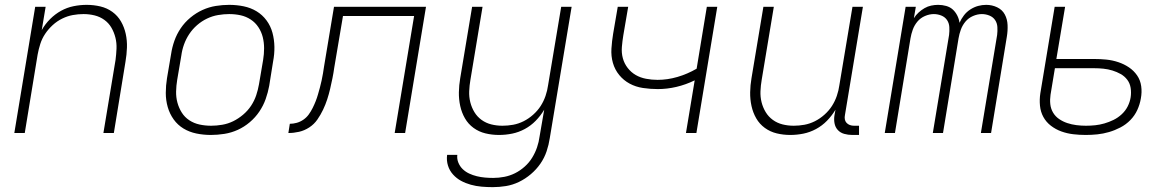

<svg xmlns="http://www.w3.org/2000/svg" viewBox="-20 -548 4840 791"><path d="M39 0 125 -520H168L152 -424Q166 -449 186.5 -469.5Q207 -490 231.5 -503.5Q256 -517 283 -522.5Q310 -528 337 -528Q366 -528 393.5 -521.5Q421 -515 443 -499Q465 -483 478.5 -459.5Q492 -436 498 -408.5Q504 -381 503 -352Q502 -323 497 -294L449 0H406L456 -301Q459 -324 460 -347.5Q461 -371 455.5 -393Q450 -415 439 -434Q428 -453 410 -466Q392 -479 370 -484.5Q348 -490 324 -490Q302 -490 280 -486Q258 -482 236.5 -471.5Q215 -461 197 -444.5Q179 -428 166 -408.5Q153 -389 146 -367Q139 -345 135 -323L82 0Z M849 8Q818 8 789 2Q760 -4 736 -18.5Q712 -33 695.5 -56Q679 -79 671 -107Q663 -135 663 -165Q663 -195 668 -226L685 -326Q689 -353 698.5 -380Q708 -407 724.5 -431.5Q741 -456 764.5 -475.5Q788 -495 814.5 -507Q841 -519 869 -523.5Q897 -528 924 -528Q955 -528 984 -522Q1013 -516 1037 -501.5Q1061 -487 1078 -464Q1095 -441 1102.5 -413Q1110 -385 1110.5 -355Q1111 -325 1105 -294L1089 -194Q1084 -167 1074.5 -140Q1065 -113 1048.5 -88.5Q1032 -64 1009 -44.5Q986 -25 959.5 -13Q933 -1 904.5 3.5Q876 8 849 8ZM850 -30Q872 -30 895.5 -34Q919 -38 940.5 -48.5Q962 -59 981.5 -75.5Q1001 -92 1014.5 -112.5Q1028 -133 1035.5 -155.5Q1043 -178 1047 -201L1064 -301Q1068 -325 1068 -349Q1068 -373 1062.5 -395Q1057 -417 1044.5 -436Q1032 -455 1013 -467.5Q994 -480 971.5 -485Q949 -490 924 -490Q902 -490 878.5 -486Q855 -482 833 -471.5Q811 -461 792 -444.5Q773 -428 759.5 -407.5Q746 -387 738 -364.5Q730 -342 727 -319L710 -219Q706 -195 705.5 -171Q705 -147 711 -125Q717 -103 729 -84Q741 -65 760 -52.5Q779 -40 802 -35Q825 -30 850 -30Z M1606 0 1686 -482H1393L1357 -269Q1354 -247 1349.5 -225Q1345 -203 1340 -181.5Q1335 -160 1328 -138.5Q1321 -117 1311 -96Q1301 -75 1287.5 -55.5Q1274 -36 1254 -23Q1234 -10 1212 -5Q1190 0 1168 0L1174 -38Q1188 -38 1202.5 -42Q1217 -46 1230 -55Q1243 -64 1252 -76.5Q1261 -89 1268 -103Q1275 -117 1280.5 -131Q1286 -145 1290 -159Q1294 -173 1298 -187.5Q1302 -202 1305 -216.5Q1308 -231 1310.5 -245Q1313 -259 1315 -274L1356 -520H1735L1649 0Z M2010 223Q1987 223 1964 221Q1941 219 1919.5 213Q1898 207 1879.5 197Q1861 187 1846.5 171Q1832 155 1825.5 134Q1819 113 1822 90H1864Q1862 107 1868.5 122.5Q1875 138 1886.5 149Q1898 160 1913 167Q1928 174 1944.5 178Q1961 182 1978 183.5Q1995 185 2012 185Q2035 185 2058 180.5Q2081 176 2102 165.5Q2123 155 2141.5 138.5Q2160 122 2172.5 101.5Q2185 81 2192.5 59Q2200 37 2203 14L2222 -96Q2207 -71 2187 -50.5Q2167 -30 2142 -16.5Q2117 -3 2090 2.5Q2063 8 2036 8Q2007 8 1980 1.5Q1953 -5 1931 -21Q1909 -37 1895.5 -60.5Q1882 -84 1876 -111.5Q1870 -139 1870.5 -168Q1871 -197 1876 -226L1925 -520H1968L1918 -219Q1914 -196 1913 -172.5Q1912 -149 1917.5 -127Q1923 -105 1934.5 -86Q1946 -67 1964 -54Q1982 -41 2004 -35.5Q2026 -30 2050 -30Q2072 -30 2094 -34Q2116 -38 2137 -48.5Q2158 -59 2176.5 -75.5Q2195 -92 2207.5 -111.5Q2220 -131 2227.5 -153Q2235 -175 2238 -197L2292 -520H2335L2245 21Q2241 48 2232 75Q2223 102 2206.5 126Q2190 150 2167 169.5Q2144 189 2118 201.5Q2092 214 2064.5 218.5Q2037 223 2010 223Z M2806 0 2842 -217Q2805 -199 2766.5 -190Q2728 -181 2690 -181Q2659 -181 2629 -185.5Q2599 -190 2574 -203.5Q2549 -217 2531 -239Q2513 -261 2505 -289Q2497 -317 2499 -348Q2501 -379 2506 -409L2525 -520H2568L2548 -403Q2544 -379 2542 -354.5Q2540 -330 2546 -308Q2552 -286 2566 -268Q2580 -250 2599 -239Q2618 -228 2641.5 -223.5Q2665 -219 2689 -219Q2730 -219 2771 -231Q2812 -243 2850 -265L2892 -520H2935L2849 0Z M3236 8Q3207 8 3180 1.5Q3153 -5 3131 -21Q3109 -37 3095.5 -60.5Q3082 -84 3076 -111.5Q3070 -139 3070.5 -168Q3071 -197 3076 -226L3125 -520H3168L3118 -219Q3114 -196 3113 -172.5Q3112 -149 3117.5 -127Q3123 -105 3134.5 -86Q3146 -67 3164 -54Q3182 -41 3204 -35.5Q3226 -30 3250 -30Q3272 -30 3294 -34Q3316 -38 3337 -48.5Q3358 -59 3376.5 -75.5Q3395 -92 3407.5 -111.5Q3420 -131 3427.5 -153Q3435 -175 3438 -197L3492 -520H3535L3461 -74Q3459 -65 3460.5 -56.5Q3462 -48 3467.5 -42Q3473 -36 3481 -33Q3489 -30 3498 -30H3519V8H3491Q3474 8 3458 3.5Q3442 -1 3431.5 -12.5Q3421 -24 3418 -40.5Q3415 -57 3418 -74L3422 -96Q3407 -71 3387 -50.5Q3367 -30 3342 -16.5Q3317 -3 3290 2.5Q3263 8 3236 8Z M3625 0 3711 -520H3753L3745 -473Q3753 -486 3764.5 -496.5Q3776 -507 3789 -514.5Q3802 -522 3816.5 -525Q3831 -528 3845 -528Q3862 -528 3878 -523.5Q3894 -519 3905 -509Q3916 -499 3923.5 -484.5Q3931 -470 3933 -454Q3940 -470 3951 -484.5Q3962 -499 3977.5 -509Q3993 -519 4009.5 -523.5Q4026 -528 4043 -528Q4067 -528 4088 -518Q4109 -508 4119.5 -488.5Q4130 -469 4131 -445Q4132 -421 4128 -397L4063 0H4021L4088 -404Q4090 -420 4089 -436.5Q4088 -453 4079.5 -465.5Q4071 -478 4056 -484Q4041 -490 4025 -490Q4007 -490 3988.5 -482Q3970 -474 3957.5 -459Q3945 -444 3938.5 -426Q3932 -408 3929 -390L3865 0H3823L3890 -404Q3892 -420 3891 -436.5Q3890 -453 3881.5 -465.5Q3873 -478 3858 -484Q3843 -490 3827 -490Q3809 -490 3790.5 -482Q3772 -474 3759.5 -459Q3747 -444 3740.5 -426Q3734 -408 3731 -390L3667 0Z M4453 8Q4427 8 4401.5 5Q4376 2 4352.5 -6.5Q4329 -15 4309.5 -30Q4290 -45 4278.5 -66Q4267 -87 4264.5 -112.5Q4262 -138 4266 -164L4325 -520H4368L4332 -305H4487Q4513 -305 4538 -302.5Q4563 -300 4587 -292Q4611 -284 4631 -270.5Q4651 -257 4664.5 -237.5Q4678 -218 4681.5 -193Q4685 -168 4680 -142Q4676 -118 4665.5 -95Q4655 -72 4637 -53.5Q4619 -35 4596 -23Q4573 -11 4549 -4Q4525 3 4501 5.5Q4477 8 4453 8ZM4454 -30Q4473 -30 4492 -32Q4511 -34 4530 -39.5Q4549 -45 4567.5 -54Q4586 -63 4601.5 -77.5Q4617 -92 4626 -110Q4635 -128 4638 -147Q4641 -167 4638 -186Q4635 -205 4624 -219.5Q4613 -234 4597 -243Q4581 -252 4563 -257.5Q4545 -263 4526 -265Q4507 -267 4487 -267H4326L4308 -158Q4305 -138 4307 -119Q4309 -100 4318.5 -84Q4328 -68 4343.5 -57.5Q4359 -47 4377 -41Q4395 -35 4414.5 -32.5Q4434 -30 4454 -30Z"/></svg>

Font: Iosevka Extralight Extended
Style: Italic
Weight: 200
Width: 7
Italic angle: -9°
Monospace: yes
Designer: Belleve Invis
Foundry: Belleve Invis
Version: Version 32.5.0; ttfautohint (v1.8.4)